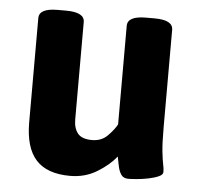

<svg xmlns="http://www.w3.org/2000/svg" viewBox="-44 -570 645 623"><g transform="rotate(5 278.5 -258.5)"><path d="M435 -525Q495 -525 495 -493V-176Q495 -124 498 -96.5Q501 -69 504 -55.5Q507 -42 507 -31Q507 -22 493.5 -16Q480 -10 460.5 -6Q441 -2 422.5 -0.5Q404 1 395 1Q379 1 371.5 -10.5Q364 -22 361 -38Q358 -54 355 -68Q333 -40 294 -16Q255 8 206 8Q131 8 95 -31.5Q59 -71 59 -154V-493Q59 -525 119 -525H147Q207 -525 207 -493V-176Q207 -147 220.5 -130.5Q234 -114 267 -114Q298 -114 318 -134.5Q338 -155 347 -172V-493Q347 -525 407 -525Z"/></g></svg>

Font: Asap VF Beta
Style: Regular
Weight: 400
Designer: Pablo Cosgaya
Foundry: Pablo Cosgaya
Version: Version 1.007